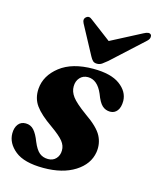

<svg xmlns="http://www.w3.org/2000/svg" viewBox="-108 -739 674 823"><g transform="rotate(15 229.0 -328.0)"><path d="M172 -32.5Q194 -32.5 207.2 -47Q220.5 -61.5 220.5 -83.5Q221 -104.5 206.2 -123.2Q191.5 -142 150.5 -171Q97.5 -207.5 74.8 -239Q52 -270.5 55 -313.5Q59.5 -372.5 113.2 -414.5Q167 -456.5 260.5 -456.5Q339 -456.5 378.8 -427.2Q418.5 -398 419.5 -356.5Q419.5 -328 407.8 -312.8Q396 -297.5 376.5 -297.5Q356 -297.5 341.2 -311Q326.5 -324.5 313.5 -360Q289.5 -416 247.5 -416Q225.5 -416 211.8 -400.8Q198 -385.5 198 -362Q197.5 -339 213.8 -317Q230 -295 279 -259.5Q336.5 -220 354 -186.5Q371.5 -153 365.5 -114.5Q356.5 -59.5 302 -25Q247.5 9.5 162.5 9.5Q77 9.5 36.5 -23.2Q-4 -56 -4 -99.5Q-4 -124.5 7.8 -140Q19.5 -155.5 41 -155.5Q63 -155.5 77.5 -139.5Q92 -123.5 104.5 -90.5Q118 -58 133.8 -45.2Q149.5 -32.5 172 -32.5ZM313 -505.5Q300.5 -495 290.8 -488.2Q281 -481.5 269 -481.5Q257 -481.5 250.5 -487.8Q244 -494 238 -505.5L169 -634Q160 -651.5 172.5 -661.5Q184.5 -671.5 199 -659L292.5 -588.5L428 -659Q451.5 -672 460 -661.5Q463.5 -657 462 -648.8Q460.5 -640.5 451 -632Z"/></g></svg>

Font: Fraunces 144pt S050
Style: Bold Italic
Weight: 700
Italic angle: -16°
Version: Version 1.000; ttfautohint (v1.8.3)